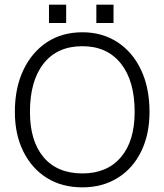

<svg xmlns="http://www.w3.org/2000/svg" viewBox="-20 -799 708 827"><path d="M395 -779H469V-700H395ZM191 -779H265V-700H191ZM44 -317Q44 -420 80.5 -497Q117 -574 182 -617Q247 -660 335 -660Q421 -660 486.5 -617Q552 -574 588 -497Q624 -420 624 -317Q624 -220 588 -146.5Q552 -73 486.5 -32.5Q421 8 335 8Q247 8 182 -32.5Q117 -73 80.5 -146.5Q44 -220 44 -317ZM560 -317Q560 -451 500.5 -525.5Q441 -600 335 -600Q227 -600 168 -525.5Q109 -451 109 -317Q109 -191 168 -121.5Q227 -52 335 -52Q441 -52 500.5 -121.5Q560 -191 560 -317Z"/></svg>

Font: Overused Grotesk Book
Style: Regular
Weight: 350
Version: Version 0.003